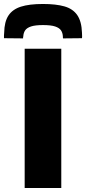

<svg xmlns="http://www.w3.org/2000/svg" viewBox="-59 -945 433 965"><path d="M65 0V-700H249V0ZM157 -925Q222 -925 264.5 -913Q307 -901 329 -869.5Q351 -838 353 -781Q353 -774 353.5 -767Q354 -760 353 -753L258 -752Q257 -755 257 -757Q257 -759 257 -762Q256 -780 247.5 -792.5Q239 -805 218 -812Q197 -819 157 -819Q118 -819 97 -812Q76 -805 67.5 -792.5Q59 -780 58 -762Q57 -759 57 -757Q57 -755 57 -752L-39 -753Q-39 -760 -39 -767.5Q-39 -775 -38 -781Q-37 -836 -16.5 -867Q4 -898 46 -911.5Q88 -925 157 -925Z"/></svg>

Font: Georama SemiExpanded
Style: Bold
Weight: 700
Width: 6
Designer: Jean-Baptiste Levee
Foundry: Production Type
Version: Version 1.001